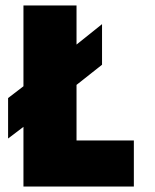

<svg xmlns="http://www.w3.org/2000/svg" viewBox="-20 -680 565 700"><path d="M65.5 0V-217.5L9.5 -175V-322.5L65.5 -365.5V-660H259V-517.5L352 -592V-444L259 -370.5V-168H468V0Z"/></svg>

Font: League Spartan Black
Style: Regular
Weight: 900
Foundry: The League of Moveable Type
Version: Version 2.002